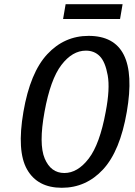

<svg xmlns="http://www.w3.org/2000/svg" viewBox="-20 -880 640 910"><path d="M279 -790 291 -860H561L549 -790ZM91 -350Q123 -536 204 -623Q285 -710 400 -710Q643 -710 581 -350Q549 -164 468.5 -77Q388 10 273 10Q158 10 108.5 -76.5Q59 -163 91 -350ZM285 -60Q348 -60 400.5 -128.5Q453 -197 481 -350Q502 -459 490.5 -523Q479 -587 453 -613.5Q427 -640 387 -640Q323 -640 271 -572Q219 -504 191 -350Q163 -197 192 -128.5Q221 -60 285 -60Z"/></svg>

Font: Scada
Style: Italic
Weight: 400
Italic angle: -10°
Designer: Jovanny Lemonad
Foundry: Jovanny Lemonad
Version: Version 4.100;PS 004.100;hotconv 1.0.88;makeotf.lib2.5.64775